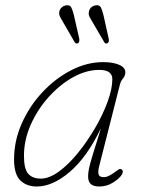

<svg xmlns="http://www.w3.org/2000/svg" viewBox="-20 -689 538 717"><path d="M350.5 -69Q345.5 -49.5 348 -38.5Q350.5 -27.5 367.5 -27.5Q377.5 -27.5 387.5 -32.8Q397.5 -38 408.5 -46Q417.5 -53 423 -56.2Q428.5 -59.5 433 -57Q443.5 -51 434.5 -36Q425.5 -22 402 -7.2Q378.5 7.5 351 7.5Q331 7.5 320 -1Q309 -9.5 309 -31Q309 -43.5 312.5 -60.5Q316 -77.5 326.5 -111.5Q337 -145.5 357 -210Q304.5 -101.5 240.5 -47Q176.5 7.5 117 7.5Q79.5 7.5 56 -15.2Q32.5 -38 32.5 -93.5Q32.5 -163.5 61.5 -228.5Q90.5 -293.5 138.8 -345Q187 -396.5 246 -426.8Q305 -457 365 -457Q402 -457 425 -447Q448 -437 448 -419Q448 -406.5 439.5 -396.2Q431 -386 428 -374ZM69.5 -107Q69.5 -58 85.5 -40Q101.5 -22 132.5 -22Q164 -22 200.5 -48.8Q237 -75.5 272 -119Q307 -162.5 336 -212.5Q365 -262.5 382.2 -310.2Q399.5 -358 399.5 -393Q399.5 -428 350.5 -428Q302.5 -428 253.2 -400.8Q204 -373.5 162.2 -327.2Q120.5 -281 95 -223.8Q69.5 -166.5 69.5 -107ZM256 -632 276 -544.5Q277.5 -532 272 -528Q264 -523.5 258.5 -532L214 -609Q209 -617 204.8 -625.2Q200.5 -633.5 201 -642Q202 -653.5 209.5 -660.5Q217 -667.5 226.5 -669Q241 -671.5 246.2 -661Q251.5 -650.5 256 -632ZM366.5 -632 386 -544.5Q388.5 -532.5 382 -528Q373.5 -523.5 369 -532L324 -609Q319 -617 314.8 -625.2Q310.5 -633.5 311.5 -642Q312.5 -653.5 319.8 -660.5Q327 -667.5 337 -669Q351.5 -671.5 356.8 -661Q362 -650.5 366.5 -632Z"/></svg>

Font: Fraunces 9pt SuperSoft Thin
Style: Italic
Weight: 100
Italic angle: -16°
Version: Version 1.000;[0bf87f6ff]